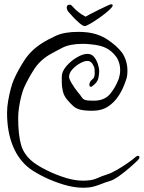

<svg xmlns="http://www.w3.org/2000/svg" viewBox="-20 -807 672 898"><path d="M625 -58Q613 -46 588.5 -24.5Q564 -3 537.5 16Q511 35 493 40Q472 46 455 53Q438 60 418 65.5Q398 71 368 71Q326 71 278 56.5Q230 42 188 21.5Q146 1 120 -18Q68 -57 40.5 -123.5Q13 -190 13 -280Q13 -305 18 -334.5Q23 -364 30 -390.5Q37 -417 44 -433Q65 -481 95.5 -527Q126 -573 175 -604Q201 -621 241 -639.5Q281 -658 346 -658Q355 -658 365 -657.5Q375 -657 385 -656Q440 -650 482.5 -622Q525 -594 549 -563Q560 -549 568 -526Q576 -503 576 -477Q576 -465 574.5 -453Q573 -441 568 -429Q556 -392 535.5 -360Q515 -328 485 -308.5Q455 -289 413 -289Q376 -289 356 -294Q336 -299 323 -310.5Q310 -322 293 -342Q279 -359 274 -380.5Q269 -402 269 -421Q269 -440 269 -448Q269 -472 289.5 -496.5Q310 -521 338.5 -538Q367 -555 389 -555Q409 -555 421 -539.5Q433 -524 438.5 -505Q444 -486 444 -475Q444 -460 440 -441Q436 -422 413 -405Q409 -401 405 -401Q398 -401 398 -411Q398 -416 401 -423Q404 -430 411 -435Q419 -441 421 -449Q423 -457 423 -464Q423 -470 422.5 -475.5Q422 -481 422 -485Q422 -493 413 -507.5Q404 -522 389 -522Q374 -522 353.5 -510.5Q333 -499 318 -482Q303 -465 303 -448Q303 -438 315.5 -417Q328 -396 344 -376Q357 -361 362.5 -352Q368 -343 378.5 -339.5Q389 -336 418 -336Q468 -336 494 -366.5Q520 -397 536 -440Q542 -460 542 -478Q542 -498 536.5 -515Q531 -532 523 -542Q503 -569 476 -582.5Q449 -596 402 -600Q393 -601 384.5 -601.5Q376 -602 368 -602Q308 -602 272.5 -584Q237 -566 211 -551Q166 -524 139 -482Q112 -440 92 -396Q86 -382 79.5 -357Q73 -332 69 -305Q65 -278 65 -256Q65 -176 79 -128Q93 -80 140 -45Q165 -27 204 -8Q243 11 286.5 24.5Q330 38 368 38Q409 38 432 27.5Q455 17 483 8Q500 3 526 -12Q552 -27 576.5 -44Q601 -61 612 -71Q619 -78 626 -78Q632 -78 632 -72Q632 -65 625 -58ZM507 -781Q506 -774 489 -758.5Q472 -743 448 -726Q424 -709 403.5 -697Q383 -685 376 -685Q368 -685 351.5 -699Q335 -713 320 -729.5Q305 -746 299 -753Q292 -762 292 -773Q294 -785 304 -785H306Q311 -785 314 -782Q317 -779 320 -776Q346 -747 380 -729Q385 -732 402 -741Q419 -750 440.5 -760.5Q462 -771 479 -779Q496 -787 499 -787Q508 -787 507 -781Z"/></svg>

Font: Ingrid Darling
Style: Regular
Weight: 400
Designer: Robert E. Leuschke
Foundry: Robert E. Leuschke
Version: Version 1.010; ttfautohint (v1.8.3)